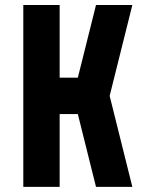

<svg xmlns="http://www.w3.org/2000/svg" viewBox="-20 -728 606 748"><path d="M407.2 -354.5 495.6 0H354L283.2 -283.7H212.4V0H70.8V-708.5H212.4V-425.3H283.2L354 -708.5H495.6Z"/></svg>

Font: Blazma
Style: Regular
Weight: 400
Designer: GGBotNet
Version: 1.00